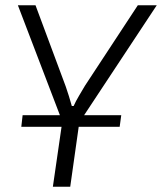

<svg xmlns="http://www.w3.org/2000/svg" viewBox="-20 -505 616 730"><path d="M576 -485 278 -34 220 -35 48 -485H115L230 -176Q236 -159 242 -139.5Q248 -120 253 -102H260Q268 -120 280.5 -141Q293 -162 303 -179L504 -485ZM288 -85 247 205H181L223 -85ZM441 -67 435 -23H61L66 -67Z"/></svg>

Font: Exo 2 Light
Style: Italic
Weight: 300
Italic angle: -8°
Designer: Natanael Gama
Foundry: Natanael Gama
Version: Version 2.010